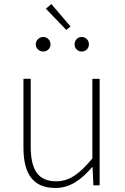

<svg xmlns="http://www.w3.org/2000/svg" viewBox="-20 -917 617 950"><path d="M255 13C328 13 383 -29 436 -90H438L442 0H473V-527H437V-133C372 -55 323 -20 258 -20C169 -20 132 -76 132 -192V-527H96V-188C96 -51 147 13 255 13ZM308 -769 329 -786 234 -897 207 -874ZM194 -662C214 -662 230 -678 230 -697C230 -718 214 -734 194 -734C174 -734 157 -718 157 -697C157 -678 174 -662 194 -662ZM384 -662C405 -662 420 -678 420 -697C420 -718 405 -734 384 -734C364 -734 349 -718 349 -697C349 -678 364 -662 384 -662Z"/></svg>

Font: Noto Sans T Chinese Thin
Style: Regular
Weight: 100
Designer: Ryoko NISHIZUKA (kana & ideographs); Paul D. Hunt (Latin, Greek & Cyrillic); Wenlong ZHANG (bopomofo); Sandoll Communica
Foundry: Adobe Systems Incorporated
Version: Version 1.000;PS 1;hotconv 1.0.78;makeotf.lib2.5.61930